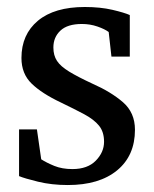

<svg xmlns="http://www.w3.org/2000/svg" viewBox="-20 -514 438 546"><path d="M363.8 -145Q363.8 -71.3 313 -29.5Q262.2 12.2 172.9 12.2Q127 12.2 88.1 2.7Q49.3 -6.8 34.2 -13.2V-146H85L97.2 -61Q112.3 -51.3 134.5 -42.2Q156.7 -33.2 186 -33.2Q229 -33.2 252.4 -57.1Q275.9 -81.1 275.9 -110.8Q275.9 -139.2 261.5 -156.7Q247.1 -174.3 219.7 -189Q192.4 -203.6 153.8 -222.2Q99.1 -248 70.1 -276.1Q41 -304.2 41 -349.1Q41 -416 87.9 -455.1Q134.8 -494.1 221.2 -494.1Q265.1 -494.1 299.6 -486.1Q334 -478 349.1 -471.2V-353H296.9L289.1 -422.9Q278.3 -431.2 257.3 -438.5Q236.3 -445.8 212.9 -445.8Q171.9 -445.8 151.9 -427Q131.8 -408.2 131.8 -378.9Q131.8 -356.4 142.1 -340.8Q152.3 -325.2 176.8 -310.3Q201.2 -295.4 243.2 -275.9Q295.4 -252.9 329.6 -223.4Q363.8 -193.8 363.8 -145Z"/></svg>

Font: Eeyek
Style: Regular
Weight: 400
Designer: Pravabati Chingangbam and Tabish
Foundry: SIL International
Version: Version 2.000